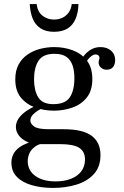

<svg xmlns="http://www.w3.org/2000/svg" viewBox="-20 -710 606 942"><path d="M240 212Q184 212 137.5 199Q91 186 63.5 158.5Q36 131 36 88Q36 51 61 25Q86 -1 147 -19L212 -12Q173 -6 152 9.5Q131 25 123.5 44Q116 63 116 80Q116 126 153 153Q190 180 253 180Q295 180 327.5 167.5Q360 155 378.5 131Q397 107 397 72Q397 34 369 15.5Q341 -3 270 -3H171Q137 -3 111.5 -15Q86 -27 72 -46Q58 -65 58 -87Q58 -121 91 -151Q124 -181 188 -204L224 -193Q218 -192 202.5 -186Q187 -180 170 -170Q153 -160 141 -147Q129 -134 129 -118Q129 -103 147.5 -89.5Q166 -76 219 -76H292Q387 -76 430 -43.5Q473 -11 473 51Q473 108 441 143.5Q409 179 356 195.5Q303 212 240 212ZM244 -167Q198 -167 154.5 -182Q111 -197 83 -230.5Q55 -264 55 -321Q55 -364 71.5 -394Q88 -424 116 -443Q144 -462 178 -470.5Q212 -479 246 -479Q295 -479 337.5 -463Q380 -447 406.5 -412.5Q433 -378 433 -322Q433 -265 405.5 -231Q378 -197 334.5 -182Q291 -167 244 -167ZM242 -199Q300 -199 322.5 -232.5Q345 -266 345 -327Q345 -362 336 -389Q327 -416 306 -431Q285 -446 247 -446Q191 -446 169 -412Q147 -378 147 -320Q147 -268 167 -233.5Q187 -199 242 -199ZM504 -368Q486 -368 475 -378.5Q464 -389 464 -402Q464 -412 466 -417Q468 -422 468 -427Q468 -433 463 -438Q458 -443 448 -443Q439 -443 425.5 -432.5Q412 -422 397 -396L377 -415Q394 -445 418.5 -462Q443 -479 472 -479Q505 -479 525 -461.5Q545 -444 545 -415Q545 -394 534.5 -381Q524 -368 504 -368ZM245 -554Q205 -554 179 -571Q153 -588 140.5 -618.5Q128 -649 126 -690H160Q164 -652 188.5 -633Q213 -614 245 -614Q267 -614 285.5 -622.5Q304 -631 316.5 -648Q329 -665 332 -690H365Q364 -649 351 -618Q338 -587 312 -570.5Q286 -554 245 -554Z"/></svg>

Font: Frank Ruhl Libre
Style: Regular
Weight: 400
Designer: Yanek Iontef
Foundry: Fontef
Version: Version 6.004